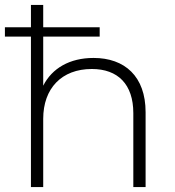

<svg xmlns="http://www.w3.org/2000/svg" viewBox="-20 -762 713 782"><path d="M361 -526C488 -526 573 -451 573 -305C573 -305 573 0 573 0C573 0 523 0 523 0C523 0 523 -301 523 -301C523 -419 460 -481 354 -481C231 -481 156 -402 156 -278C156 -278 156 0 156 0C156 0 106 0 106 0C106 0 106 -613 106 -613C106 -613 0 -613 0 -613C0 -613 0 -651 0 -651C0 -651 106 -651 106 -651C106 -651 106 -742 106 -742C106 -742 156 -742 156 -742C156 -742 156 -651 156 -651C156 -651 386 -651 386 -651C386 -651 386 -613 386 -613C386 -613 156 -613 156 -613C156 -613 156 -413 156 -413C192 -484 264 -526 361 -526Z"/></svg>

Font: TamingNoise
Style: Regular
Weight: 500
Designer: Julieta Ulanovsky
Foundry: Julieta Ulanovsky
Version: ""